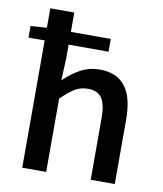

<svg xmlns="http://www.w3.org/2000/svg" viewBox="-80 -774 715 840"><g transform="rotate(10 277.0 -354.0)"><path d="M486.8 -288.1V0H379.9V-273.9Q379.9 -336.4 360.8 -363.3Q341.8 -390.1 299.8 -390.1Q268.1 -390.1 242.4 -375Q216.8 -359.9 182.1 -325.7V0H75.7V-565.4H3.9V-616.7L75.7 -621.6V-708H182.1V-622.1H359.4V-565.4H182.1V-502L177.7 -406.2Q215.3 -441.9 252.9 -461.9Q290.5 -481.9 336.4 -481.9Q486.8 -481.9 486.8 -288.1Z"/></g></svg>

Font: Varta
Style: Bold
Weight: 700
Designer: Joana Correia, Viktoriya Grabowska, Eben Sorkin
Foundry: Sorkin Type
Version: Version 1.002; ttfautohint (v1.3) -l 8 -r 24 -G 200 -x 12 -H